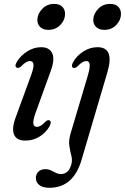

<svg xmlns="http://www.w3.org/2000/svg" viewBox="-20 -692 624 958"><path d="M221 -543Q194 -543 179.5 -558.2Q165 -573.5 166.5 -596Q168 -624 191.2 -648.2Q214.5 -672.5 250 -672.5Q278.5 -672.5 292.2 -657Q306 -641.5 304.5 -618.5Q303 -589.5 279.8 -566.2Q256.5 -543 221 -543ZM157 -127.5Q143.5 -89.5 146.5 -74.2Q149.5 -59 164 -59Q172.5 -59 182.8 -64.5Q193 -70 207 -85Q219 -95.5 226.5 -91.5Q240 -85.5 227 -61.5Q208.5 -29.5 176.8 -10Q145 9.5 106.5 9.5Q63 9.5 50.2 -20.2Q37.5 -50 58 -105.5L135 -316.5Q149.5 -355.5 147 -371.5Q144.5 -387.5 129.5 -387.5Q120.5 -387.5 110 -381.5Q99.5 -375.5 85 -360.5Q72.5 -350.5 64.5 -354Q50.5 -360 64 -383.5Q84 -416 116.8 -436.2Q149.5 -456.5 185.5 -456.5Q226.5 -456.5 240.5 -426.2Q254.5 -396 233 -337.5ZM500.5 -543Q473 -543 458.5 -558.2Q444 -573.5 445.5 -596Q447 -624 470.2 -648.2Q493.5 -672.5 529.5 -672.5Q558 -672.5 571.5 -657Q585 -641.5 583.5 -618.5Q582 -589.5 559 -566.2Q536 -543 500.5 -543ZM516 -332 387 105.5Q346 245 226.5 245Q193 245 176 231.2Q159 217.5 159 196.5Q159 177.5 171.5 164.8Q184 152 206 152Q221.5 152 234.2 158.2Q247 164.5 259 170.5Q271 176.5 285 176.5Q301 176.5 315 165.5Q329 154.5 336.5 126Q341.5 106 335.8 84.2Q330 62.5 326 36.2Q322 10 331.5 -23.5L417 -311Q429 -351 427.5 -369.2Q426 -387.5 411 -387.5Q401.5 -387.5 390.8 -381.2Q380 -375 366 -360Q355 -350.5 346 -353.5Q332.5 -358.5 344.5 -381.5Q362 -413 395.2 -434.8Q428.5 -456.5 466.5 -456.5Q552.5 -456.5 516 -332Z"/></svg>

Font: Fraunces 72pt Soft
Style: Italic
Weight: 400
Italic angle: -16°
Version: Version 1.000;[b76b70a41]